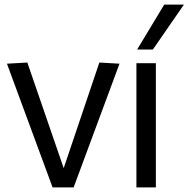

<svg xmlns="http://www.w3.org/2000/svg" viewBox="-20 -809 814 829"><path d="M207 0 10 -534 98 -539 255 -83 409 -539 496 -534 298 0Z M569 0V-536H653V0ZM572 -595 689 -789H774L640 -595Z"/></svg>

Font: Georama
Style: Regular
Weight: 400
Designer: Jean-Baptiste Levee
Foundry: Production Type
Version: Version 1.000